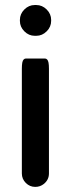

<svg xmlns="http://www.w3.org/2000/svg" viewBox="-20 -733 283 768"><path d="M67.4 -39.1V-458Q67.4 -473.1 69.1 -482.2Q70.8 -491.2 74.7 -495.1Q78.6 -499 84 -499H159.2Q164.6 -499 168.5 -495.1Q172.4 -491.2 174.1 -482.2Q175.8 -473.1 175.8 -458V-39.1Q175.8 -14.2 155.8 2.4Q140.6 14.6 121.1 14.6Q99.1 14.6 83.3 -1.2Q67.4 -17.1 67.4 -39.1ZM59.6 -649.4V-653.3Q59.6 -677.2 77.4 -695.1Q95.2 -712.9 119.1 -712.9H125Q148.9 -712.9 166.7 -695.1Q184.6 -677.2 184.6 -653.3V-649.4Q184.6 -625.5 166.7 -607.7Q148.9 -589.8 125 -589.8H119.1Q95.2 -589.8 77.4 -607.7Q59.6 -625.5 59.6 -649.4Z"/></svg>

Font: YuPearl-SemiBold
Style: SemiBold
Weight: 600
Designer: Max Yao
Foundry: Max-Everyday
Version: Version 1.011; ttfautohint (v1.8.3)